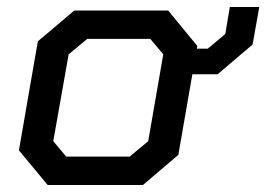

<svg xmlns="http://www.w3.org/2000/svg" viewBox="-20 -528 760 548"><path d="M720 -508 701 -401 601 -316H529L489 -86L388 0H116L34 -99L88 -410L192 -498H460L543 -397L542 -389H573L623 -431L636 -508ZM446 -373 409 -417H229L176 -373L132 -125L169 -81H350L403 -125Z"/></svg>

Font: Chakra Petch Medium
Style: Italic
Weight: 500
Italic angle: -10°
Designer: Katatrad Aksorn Co.,Ltd.
Foundry: Cadson Demak Co.,Ltd.
Version: Version 1.000; ttfautohint (v1.6)